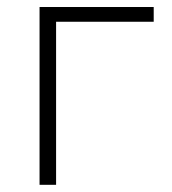

<svg xmlns="http://www.w3.org/2000/svg" viewBox="-20 -514 477 534"><path d="M90 0V-494.5H407.5V-453.5H136V0Z"/></svg>

Font: Commissioner ExtraLight
Style: Regular
Weight: 200
Designer: Kostas Bartsokas
Foundry: Kostas Bartsokas
Version: Version 1.000; ttfautohint (v1.8.3)